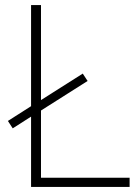

<svg xmlns="http://www.w3.org/2000/svg" viewBox="-20 -800 550 754"><path d="M102 -66V-342L30 -296L11 -325L102 -383V-780H141V-407L305 -511L324 -482L141 -366V-102H489V-66Z"/></svg>

Font: Noto Sans Malayalam UI ExtraLight
Style: Regular
Weight: 200
Designer: Jelle Bosma - Monotype Design Team
Foundry: Monotype Imaging Inc.
Version: Version 2.104; ttfautohint (v1.8.4.7-5d5b)